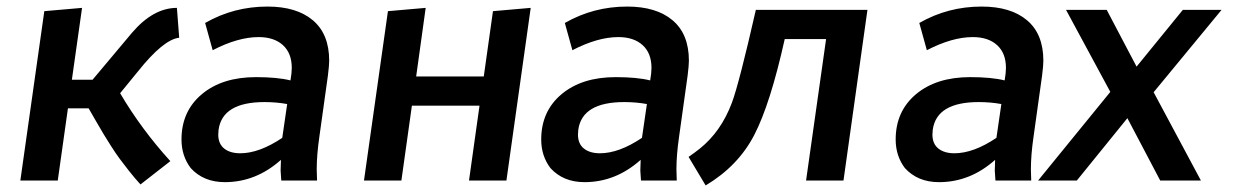

<svg xmlns="http://www.w3.org/2000/svg" viewBox="-20 -550 3779 585"><path d="M408 12 499 -59Q410 -157 346 -266L400 -332Q478 -430 526 -435L519 -526Q447 -526 382 -450L262 -307H199L230 -526L115 -516L42 0H156L187 -220H250Q256 -209 273 -180Q290 -151 296.5 -140Q303 -129 318 -105.5Q333 -82 344.5 -66.5Q356 -51 372.5 -30Q389 -9 408 12Z M665 5Q760 5 836 -63L835 -30L837 0H946L945 -34Q945 -78 953 -133L979 -319Q983 -351 983 -365Q983 -446 933.5 -488Q884 -530 795 -530Q692 -530 605 -480L628 -397Q705 -437 768 -437Q815 -437 842 -412.5Q869 -388 869 -343Q869 -328 865 -305Q825 -315 760 -315Q657 -315 595 -263Q533 -211 533 -125Q533 -75 561 -38Q600 5 665 5ZM712 -83Q681 -83 663 -97.5Q645 -112 645 -140L646 -155Q658 -239 786 -239Q822 -239 855 -233L840 -130Q770 -83 712 -83Z M1523 0 1597 -526 1482 -516 1454 -317H1248L1277 -526L1162 -516L1089 0H1203L1235 -228H1441L1409 0Z M1761 5Q1856 5 1932 -63L1931 -30L1933 0H2042L2041 -34Q2041 -78 2049 -133L2075 -319Q2079 -351 2079 -365Q2079 -446 2029.5 -488Q1980 -530 1891 -530Q1788 -530 1701 -480L1724 -397Q1801 -437 1864 -437Q1911 -437 1938 -412.5Q1965 -388 1965 -343Q1965 -328 1961 -305Q1921 -315 1856 -315Q1753 -315 1691 -263Q1629 -211 1629 -125Q1629 -75 1657 -38Q1696 5 1761 5ZM1808 -83Q1777 -83 1759 -97.5Q1741 -112 1741 -140L1742 -155Q1754 -239 1882 -239Q1918 -239 1951 -233L1936 -130Q1866 -83 1808 -83Z M2130 15Q2229 -44 2278 -138.5Q2327 -233 2371 -431H2497L2436 0H2550L2623 -520H2283Q2232 -296 2210 -237Q2177 -149 2112 -97Q2097 -85 2078 -72Z M2841 5Q2936 5 3012 -63L3011 -30L3013 0H3122L3121 -34Q3121 -78 3129 -133L3155 -319Q3159 -351 3159 -365Q3159 -446 3109.5 -488Q3060 -530 2971 -530Q2868 -530 2781 -480L2804 -397Q2881 -437 2944 -437Q2991 -437 3018 -412.5Q3045 -388 3045 -343Q3045 -328 3041 -305Q3001 -315 2936 -315Q2833 -315 2771 -263Q2709 -211 2709 -125Q2709 -75 2737 -38Q2776 5 2841 5ZM2888 -83Q2857 -83 2839 -97.5Q2821 -112 2821 -140L2822 -155Q2834 -239 2962 -239Q2998 -239 3031 -233L3016 -130Q2946 -83 2888 -83Z M3639 0 3495 -269 3702 -520H3584L3443 -347L3352 -520H3228L3363 -270L3143 0H3261L3415 -190L3515 0Z"/></svg>

Font: Brisa Sans Medium
Style: Italic
Weight: 600
Italic angle: -8°
Designer: Dalton Maag Ltd
Foundry: Dalton Maag Ltd
Version: Version 1.101;July 10, 2019;FontCreator 11.5.0.2425 64-bit